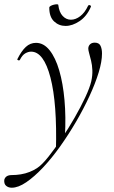

<svg xmlns="http://www.w3.org/2000/svg" viewBox="-74 -595 534 896"><path d="M-19 281Q-35 281 -45.5 272Q-56 263 -54 244Q-48 222 -19 222Q2 222 23.5 218.5Q45 215 65 207Q85 199 101 188Q123 173 152 136.5Q181 100 213 52.5Q245 5 274 -45.5Q303 -96 324 -141Q345 -186 352 -216Q358 -243 357 -267.5Q356 -292 351 -312Q346 -332 342 -346.5Q338 -361 338 -368Q338 -380 346 -388Q354 -396 368 -396Q388 -396 395 -381.5Q402 -367 402 -345Q402 -308 386.5 -257Q371 -206 343.5 -146.5Q316 -87 281 -27Q246 33 206.5 88.5Q167 144 126.5 187Q86 230 48.5 255.5Q11 281 -19 281ZM187 108Q193 -112 161.5 -233Q130 -354 71 -354Q58 -354 44 -346Q30 -338 19 -316Q17 -312 11.5 -313.5Q6 -315 7 -319Q26 -357 46.5 -376Q67 -395 94 -395Q130 -395 157.5 -360.5Q185 -326 202.5 -266Q220 -206 227 -127.5Q234 -49 229 40ZM232 -474Q201 -474 178.5 -495Q156 -516 156 -559Q156 -564 162.5 -567.5Q169 -571 177 -573Q185 -575 191.5 -575Q198 -575 198 -572Q202 -538 218.5 -520.5Q235 -503 257 -503Q279 -503 300.5 -519.5Q322 -536 337 -568Q340 -573 346 -570.5Q352 -568 350 -563Q331 -519 297.5 -496.5Q264 -474 232 -474Z"/></svg>

Font: Cormorant Garamond Light
Style: Italic
Weight: 300
Italic angle: -10°
Designer: Christian Thalmann (Catharsis Fonts)
Foundry: Catharsis Fonts
Version: Version 4.001